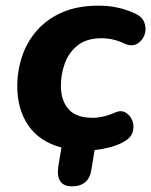

<svg xmlns="http://www.w3.org/2000/svg" viewBox="-20 -521 534 678"><path d="M234 137Q176 137 186 66L197 0Q119 -21 80 -78Q41 -135 41 -216Q41 -271 58 -322Q75 -373 110.5 -413.5Q146 -454 200 -477.5Q254 -501 328 -501Q363 -501 393.5 -494.5Q424 -488 451 -476Q481 -464 489.5 -442Q498 -420 490.5 -398.5Q483 -377 464.5 -366.5Q446 -356 422 -366Q381 -386 339 -386Q286 -386 254.5 -361Q223 -336 209 -297.5Q195 -259 195 -218Q195 -167 221.5 -136Q248 -105 308 -105Q324 -105 344.5 -109.5Q365 -114 387 -124Q408 -133 424.5 -123Q441 -113 448 -93Q455 -73 447.5 -52Q440 -31 411 -17Q392 -7 366 -0.5Q340 6 314 9L303 77Q294 137 234 137Z"/></svg>

Font: Nunito ExtraBold
Style: Italic
Weight: 800
Italic angle: -9°
Designer: Vernon Adams
Foundry: Vernon Adams
Version: Version 3.601; ttfautohint (v1.8.2.53-6de2)